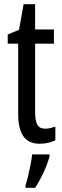

<svg xmlns="http://www.w3.org/2000/svg" viewBox="-20 -678 299 919"><path d="M197 -62Q209 -62 221 -65Q233 -68 245 -72V-6Q229 1 211 5.5Q193 10 170 10Q117 10 92 -25.5Q67 -61 67 -133V-469H17V-513L71 -535L93 -658H148V-537H238V-469H148V-143Q148 -103 158 -82.5Q168 -62 197 -62ZM217 71Q207 108 187.5 149.5Q168 191 148 221H102V210Q108 192 114.5 164.5Q121 137 126.5 109Q132 81 134 61H217Z"/></svg>

Font: Noto Sans Tamil ExtraCondensed
Style: Regular
Weight: 400
Width: 2
Designer: Jelle Bosma - Monotype Design Team
Foundry: Monotype Imaging Inc.
Version: Version 2.004; ttfautohint (v1.8.4.7-5d5b)